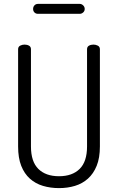

<svg xmlns="http://www.w3.org/2000/svg" viewBox="-20 -960 606 986"><path d="M427 -707Q427 -720 437 -725.5Q447 -731 460 -731Q472 -731 482.5 -725.5Q493 -720 493 -707V-208Q493 -149 476.5 -108.5Q460 -68 431.5 -42.5Q403 -17 365 -5.5Q327 6 283 6Q239 6 200.5 -5.5Q162 -17 133.5 -42.5Q105 -68 89 -108.5Q73 -149 73 -208V-707Q73 -720 83.5 -725.5Q94 -731 106 -731Q119 -731 129 -725.5Q139 -720 139 -707V-208Q139 -130 177 -92.5Q215 -55 283 -55Q351 -55 389 -92.5Q427 -130 427 -208ZM150 -914Q150 -925 157 -932.5Q164 -940 175 -940H390Q399 -940 407 -932.5Q415 -925 415 -914Q415 -903 407 -896Q399 -889 390 -889H175Q164 -889 157 -896Q150 -903 150 -914Z"/></svg>

Font: AkaAcidDosis
Style: Regular
Weight: 400
Designer: Edgar Tolentino, Pablo Impallari, Igino Marini, Aka-Acid
Foundry: Edgar Tolentino, Pablo Impallari, Igino Marini, Cyberella
Version: Version 1.007